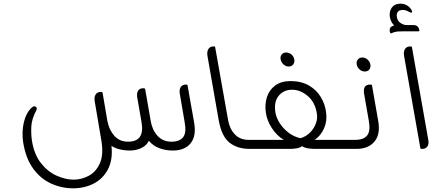

<svg xmlns="http://www.w3.org/2000/svg" viewBox="-20 -808 2368 1042"><path d="M998 -344 1033 -146Q1047 -71 1015 -31Q983 9 918 9Q880 9 845.5 -3.5Q811 -16 788 -44Q775 -18 747 -4.5Q719 9 683 9Q657 9 631.5 3Q606 -3 585 -16Q593 60 565.5 111.5Q538 163 488 188.5Q438 214 377 214Q314 214 257 188Q200 162 160 107Q120 52 106 -34Q97 -92 109.5 -144.5Q122 -197 153 -225Q156 -227 159 -229Q162 -231 166 -231Q177 -231 180 -219Q180 -217 178 -211Q152 -162 150 -122.5Q148 -83 153 -46Q165 30 202 77Q239 124 287.5 145.5Q336 167 379 167Q423 167 462.5 145.5Q502 124 522.5 77Q543 30 530 -46L494 -258Q490 -281 499 -295Q508 -309 526 -309H531Q536 -309 537 -303L563 -150V-151Q572 -103 600.5 -71Q629 -39 675 -39Q767 -39 748 -146L725 -278Q721 -302 729.5 -315.5Q738 -329 756 -329H761Q766 -329 768 -324L798 -151Q806 -103 835 -71Q864 -39 910 -39Q955 -39 974 -63.5Q993 -88 982 -146L956 -298Q952 -321 960.5 -335Q969 -349 988 -349H992Q998 -349 998 -344Z M1370 0H1334Q1269 0 1226 -33.5Q1183 -67 1167 -155L1106 -504Q1102 -528 1111 -542Q1120 -556 1138 -556H1143Q1148 -556 1148 -550L1218 -156Q1226 -109 1254.5 -79Q1283 -49 1328 -49H1361Z M1546 -447Q1531 -447 1518.5 -458.5Q1506 -470 1503 -486Q1500 -502 1509 -512.5Q1518 -523 1533 -523Q1549 -523 1561.5 -512.5Q1574 -502 1577 -486Q1580 -470 1571.5 -458.5Q1563 -447 1546 -447ZM1688 -49H1895L1904 0H1687Q1671 0 1651.5 -3Q1632 -6 1619 -15Q1609 -6 1590 -3Q1571 0 1555 0H1355L1347 -49H1520Q1483 -71 1456 -112Q1429 -153 1423 -196Q1416 -241 1428.5 -280.5Q1441 -320 1473.5 -344Q1506 -368 1556 -368Q1615 -368 1656.5 -344Q1698 -320 1721.5 -280.5Q1745 -241 1750 -196Q1756 -150 1738.5 -111Q1721 -72 1688 -49ZM1611 -58Q1641 -67 1662.5 -88.5Q1684 -110 1694.5 -138.5Q1705 -167 1699 -196Q1689 -254 1649.5 -287.5Q1610 -321 1565 -321Q1519 -321 1492 -287.5Q1465 -254 1475 -196Q1480 -167 1499.5 -137.5Q1519 -108 1548 -86.5Q1577 -65 1611 -58Z M1946 -496Q1962 -496 1974.5 -485Q1987 -474 1990 -458Q1993 -442 1984.5 -431Q1976 -420 1960 -420Q1944 -420 1931.5 -431Q1919 -442 1916 -458Q1913 -474 1922 -485Q1931 -496 1946 -496ZM1915 0H1892L1884 -49H1908Q1954 -49 1973 -73.5Q1992 -98 1981 -156L1956 -299Q1948 -349 1988 -349H1993Q1998 -349 1999 -344L2032 -155Q2046 -81 2013 -40.5Q1980 0 1915 0Z M2255 -647 2256 -644Q2257 -638 2250 -638H2167Q2150 -638 2138 -637Q2126 -636 2112 -631Q2106 -627 2103 -627Q2097 -627 2095 -639Q2092 -664 2119 -669Q2112 -677 2105.5 -688Q2099 -699 2096 -714Q2091 -746 2106.5 -767Q2122 -788 2153 -788Q2178 -788 2195 -774.5Q2212 -761 2216 -747Q2217 -745 2216.5 -742Q2216 -739 2213 -739Q2211 -739 2207 -740.5Q2203 -742 2201 -743Q2183 -754 2165 -754Q2128 -753 2134 -714Q2137 -695 2153.5 -683.5Q2170 -672 2186 -672H2223Q2250 -672 2255 -647ZM2216 -550 2304 -51Q2309 -28 2300 -14Q2291 0 2272 0H2267Q2261 0 2261 -6L2173 -504Q2169 -528 2178 -542Q2187 -556 2205 -556H2210Q2216 -556 2216 -550Z"/></svg>

Font: Zain Light
Style: Italic
Weight: 300
Italic angle: -10°
Designer: Zain,Boutros
Foundry: Mobile Telecommunications Company (Zain), 2024
Version: Version 1.51; ttfautohint (v1.8.4)